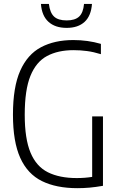

<svg xmlns="http://www.w3.org/2000/svg" viewBox="-20 -953 606 978"><path d="M374.5 5.5Q267 5.5 193.8 -30.5Q120.5 -66.5 83.2 -148.8Q46 -231 46 -369Q46 -509.5 83 -592.8Q120 -676 189 -712.5Q258 -749 353.5 -749Q427 -749 494 -729.5V-677Q457 -688.5 423 -693Q389 -697.5 354.5 -697.5Q275.5 -697.5 219.8 -667.8Q164 -638 135 -566.5Q106 -495 106 -368.5Q106 -246 135.5 -175.5Q165 -105 224 -75.5Q283 -46 371 -46Q413 -46 449.5 -52V-360H504.5V-6.5Q467 0 436 2.8Q405 5.5 374.5 5.5ZM319.5 -811Q261 -811 227 -841.8Q193 -872.5 188.5 -933H229Q234.5 -888 255.5 -868.5Q276.5 -849 319.5 -849Q362 -849 383 -868.5Q404 -888 408 -933H448.5Q444 -872 410.8 -841.5Q377.5 -811 319.5 -811Z"/></svg>

Font: Encode Sans Condensed Condensed Light
Style: Regular
Weight: 300
Width: 3
Designer: Multiple Designers
Foundry: Impallari Type
Version: Version 3.000; ttfautohint (v1.8.3) -l 8 -r 50 -G 200 -x 14 